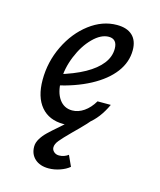

<svg xmlns="http://www.w3.org/2000/svg" viewBox="-98 -497 639 766"><g transform="rotate(15 222.0 -114.5)"><path d="M60.5 -137.9Q60.5 -212.1 92.7 -278.6Q125 -345.2 178.2 -385.5Q231.5 -425.8 291.1 -425.8Q333.1 -425.8 355.2 -404.8Q377.4 -383.9 377.4 -344.4Q377.4 -295.2 345.6 -252.8Q313.7 -210.5 254 -178.6Q194.4 -146.8 112.9 -129L113.7 -175Q176.6 -193.5 219.4 -217.3Q262.1 -241.1 284.3 -269.8Q306.5 -298.4 306.5 -331.5Q306.5 -351.6 297.6 -361.7Q288.7 -371.8 271.8 -371.8Q239.5 -371.8 206.9 -339.1Q174.2 -306.5 153.2 -255.2Q132.3 -204 132.3 -154Q132.3 -105.6 152 -77.8Q171.8 -50 205.6 -50Q230.6 -50 254 -66.1Q277.4 -82.3 294.4 -111.3H349.2Q321.8 -51.6 279.8 -20.2Q237.9 11.3 186.3 11.3Q126.6 11.3 93.5 -27.8Q60.5 -66.9 60.5 -137.9ZM96.8 128.2Q96.8 112.1 106.5 96Q116.1 79.8 131.5 64.9Q146.8 50 174.2 26.6Q191.9 11.3 211.3 -6.5Q230.6 -24.2 248.4 -42.7L316.9 -63.7Q299.2 -37.9 277 -14.1Q254.8 9.7 229 34.7Q197.6 66.1 184.7 81.9Q171.8 97.6 171.8 111.3Q171.8 121.8 180.2 129.4Q188.7 137.1 201.6 137.1Q212.1 137.1 222.2 133.5Q232.3 129.8 239.5 124.2L259.7 168.5Q244.4 181.5 221 189.5Q197.6 197.6 174.2 197.6Q138.7 197.6 117.7 178.6Q96.8 159.7 96.8 128.2Z"/></g></svg>

Font: Playfair Micro SmCond SmLight
Style: Italic
Weight: 360
Width: 4
Italic angle: -15.6°
Designer: Claus Eggers Sørensen
Foundry: Claus Eggers Sørensen
Version: Version 2.203;Glyphs 3.3 (3326)